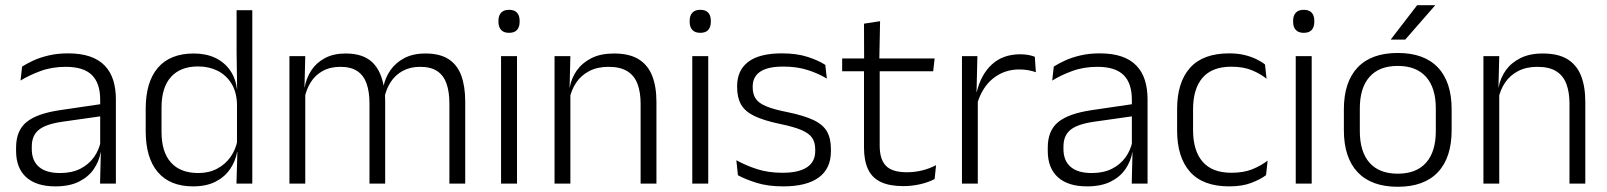

<svg xmlns="http://www.w3.org/2000/svg" viewBox="-20 -702 6145 734"><path d="M362.5 0 365.5 -121.5 363 -131V-288.5V-321Q363 -384 331.2 -415.2Q299.5 -446.5 231.5 -446.5Q178.5 -446.5 135 -430.5Q91.5 -414.5 58.5 -394L64.5 -447.5Q82.5 -459 108 -470.8Q133.5 -482.5 166.8 -490.2Q200 -498 240 -498Q289 -498 323.8 -486Q358.5 -474 380.5 -451Q402.5 -428 412.8 -395.5Q423 -363 423 -322.5V0ZM191.5 10.5Q119 10.5 80.2 -24.5Q41.5 -59.5 41.5 -125V-138Q41.5 -202.5 81.2 -235.2Q121 -268 210 -281L373 -305L376 -259L217.5 -236.5Q155.5 -227.5 128.5 -205.8Q101.5 -184 101.5 -141.5V-132.5Q101.5 -87.5 129 -64Q156.5 -40.5 209.5 -40.5Q255 -40.5 287.2 -57Q319.5 -73.5 339.2 -101.2Q359 -129 365.5 -163.5L377.5 -120.5H365Q359 -86 338.8 -56Q318.5 -26 282.2 -7.8Q246 10.5 191.5 10.5Z M718 10.5Q630 10.5 583.5 -43.8Q537 -98 537 -201V-285.5Q537 -389 583.8 -443.2Q630.5 -497.5 721 -497.5Q767.5 -497.5 802.8 -480.8Q838 -464 859.5 -433.2Q881 -402.5 886 -361H906L886 -305.5Q884 -352.5 864 -384Q844 -415.5 811.2 -431.8Q778.5 -448 737.5 -448Q670 -448 633.8 -408Q597.5 -368 597.5 -290.5V-197.5Q597.5 -121 633.5 -80.8Q669.5 -40.5 738 -40.5Q778.5 -40.5 809.5 -56.8Q840.5 -73 860.8 -101.2Q881 -129.5 888 -166L904 -121H886.5Q880 -85 859.2 -55Q838.5 -25 803.5 -7.2Q768.5 10.5 718 10.5ZM884 0 887.5 -122 886 -142V-347.5L886.5 -362L884.5 -500.5V-663H944.5V0Z M1698 0V-307Q1698 -350.5 1687.2 -381.8Q1676.5 -413 1652 -429.8Q1627.5 -446.5 1586 -446.5Q1548 -446.5 1519.2 -430.8Q1490.5 -415 1473 -387.5Q1455.5 -360 1449 -325.5L1437.5 -371H1446Q1452.5 -404.5 1472.2 -433.2Q1492 -462 1525.5 -479.8Q1559 -497.5 1607 -497.5Q1661.5 -497.5 1695 -475.8Q1728.5 -454 1743.5 -412.8Q1758.5 -371.5 1758.5 -313.5V0ZM1086.5 0V-487.5H1147L1144 -366.5L1147 -363.5V0ZM1392.5 0V-307Q1392.5 -350 1381.8 -381.5Q1371 -413 1346.5 -429.8Q1322 -446.5 1281 -446.5Q1242 -446.5 1213.2 -430.5Q1184.5 -414.5 1167.2 -386.5Q1150 -358.5 1143.5 -322.5L1130 -367.5H1144.5Q1151 -403.5 1170 -432.8Q1189 -462 1222 -479.8Q1255 -497.5 1301.5 -497.5Q1369 -497.5 1404.2 -463Q1439.5 -428.5 1449 -360.5Q1451 -350 1451.8 -338.8Q1452.5 -327.5 1452.5 -316V0Z M1895.5 0V-487.5H1956.5V0ZM1926 -576.5Q1906 -576.5 1895.8 -587.5Q1885.5 -598.5 1885.5 -619V-622.5Q1885.5 -642.5 1895.8 -653.5Q1906 -664.5 1926 -664.5Q1946.5 -664.5 1956.5 -653.5Q1966.5 -642.5 1966.5 -622.5V-619Q1966.5 -598.5 1956.5 -587.5Q1946.5 -576.5 1926 -576.5Z M2429 0V-306Q2429 -349.5 2417.2 -381Q2405.5 -412.5 2378.5 -429.5Q2351.5 -446.5 2306 -446.5Q2264 -446.5 2233 -430.5Q2202 -414.5 2183 -386.5Q2164 -358.5 2157 -322.5L2144.5 -367.5H2158Q2164.5 -403.5 2185.2 -432.8Q2206 -462 2241.2 -479.8Q2276.5 -497.5 2327 -497.5Q2386 -497.5 2421.5 -475.5Q2457 -453.5 2473.2 -412.2Q2489.5 -371 2489.5 -312V0ZM2100 0V-487.5H2160.5L2157.5 -367L2160.5 -364V0Z M2626.5 0V-487.5H2687.5V0ZM2657 -576.5Q2637 -576.5 2626.8 -587.5Q2616.5 -598.5 2616.5 -619V-622.5Q2616.5 -642.5 2626.8 -653.5Q2637 -664.5 2657 -664.5Q2677.5 -664.5 2687.5 -653.5Q2697.5 -642.5 2697.5 -622.5V-619Q2697.5 -598.5 2687.5 -587.5Q2677.5 -576.5 2657 -576.5Z M2974.5 10.5Q2915.5 10.5 2872.5 -3Q2829.5 -16.5 2801 -32L2795 -89.5Q2831 -69.5 2874 -55.5Q2917 -41.5 2972 -41.5Q3032.5 -41.5 3064.5 -62.2Q3096.5 -83 3096.5 -124V-131Q3096.5 -157.5 3085 -174.8Q3073.5 -192 3044 -204.8Q3014.5 -217.5 2960.5 -228.5Q2899 -241.5 2863.5 -258.8Q2828 -276 2813 -302.5Q2798 -329 2798 -368V-373Q2798 -433.5 2840.8 -465.8Q2883.5 -498 2969 -498Q3026 -498 3067.5 -484.5Q3109 -471 3135 -454L3141 -401.5Q3109 -421 3068 -434.2Q3027 -447.5 2974 -447.5Q2933.5 -447.5 2907.8 -438.5Q2882 -429.5 2869.8 -412.5Q2857.5 -395.5 2857.5 -372.5V-368Q2857.5 -342 2869 -324.8Q2880.5 -307.5 2909.5 -295.5Q2938.5 -283.5 2989.5 -273.5Q3052.5 -260.5 3089 -243.5Q3125.5 -226.5 3141 -200Q3156.5 -173.5 3156.5 -132.5V-123.5Q3156.5 -57.5 3110 -23.5Q3063.5 10.5 2974.5 10.5Z M3433.5 9.5Q3380 9.5 3346.8 -6.5Q3313.5 -22.5 3298.2 -55.5Q3283 -88.5 3283 -137.5V-455.5H3343V-144.5Q3343 -93 3366.8 -68.2Q3390.5 -43.5 3447 -43.5Q3477 -43.5 3505.2 -50.5Q3533.5 -57.5 3558.5 -70.5L3553 -17.5Q3529.5 -5 3498 2.2Q3466.5 9.5 3433.5 9.5ZM3199.5 -429.5V-478.5H3553L3547.5 -429.5ZM3283.5 -471.5 3283 -611.5 3344.5 -621 3341.5 -471.5Z M3714.5 -301.5 3699 -348 3714 -350Q3730 -417 3772 -455.8Q3814 -494.5 3880.5 -494.5Q3898 -494.5 3912 -491.8Q3926 -489 3936 -485L3940 -426Q3927.5 -430.5 3911.5 -433.5Q3895.5 -436.5 3876.5 -436.5Q3819.5 -436.5 3776.5 -402.2Q3733.5 -368 3714.5 -301.5ZM3657.5 0V-487.5H3716.5L3713 -341L3718 -336V0Z M4306.5 0 4309.5 -121.5 4307 -131V-288.5V-321Q4307 -384 4275.2 -415.2Q4243.5 -446.5 4175.5 -446.5Q4122.5 -446.5 4079 -430.5Q4035.5 -414.5 4002.5 -394L4008.5 -447.5Q4026.5 -459 4052 -470.8Q4077.5 -482.5 4110.8 -490.2Q4144 -498 4184 -498Q4233 -498 4267.8 -486Q4302.5 -474 4324.5 -451Q4346.5 -428 4356.8 -395.5Q4367 -363 4367 -322.5V0ZM4135.5 10.5Q4063 10.5 4024.2 -24.5Q3985.5 -59.5 3985.5 -125V-138Q3985.5 -202.5 4025.2 -235.2Q4065 -268 4154 -281L4317 -305L4320 -259L4161.5 -236.5Q4099.5 -227.5 4072.5 -205.8Q4045.5 -184 4045.5 -141.5V-132.5Q4045.5 -87.5 4073 -64Q4100.5 -40.5 4153.5 -40.5Q4199 -40.5 4231.2 -57Q4263.5 -73.5 4283.2 -101.2Q4303 -129 4309.5 -163.5L4321.5 -120.5H4309Q4303 -86 4282.8 -56Q4262.5 -26 4226.2 -7.8Q4190 10.5 4135.5 10.5Z M4679 10.5Q4579 10.5 4529.5 -45Q4480 -100.5 4480 -203V-285Q4480 -387.5 4529.5 -442.8Q4579 -498 4679 -498Q4711.5 -498 4737.2 -491.8Q4763 -485.5 4783 -475.8Q4803 -466 4816 -455.5L4822 -401Q4798.5 -420 4765.8 -433.5Q4733 -447 4687 -447Q4614 -447 4577.5 -405Q4541 -363 4541 -284V-204.5Q4541 -126 4577.5 -83.8Q4614 -41.5 4687.5 -41.5Q4734.5 -41.5 4768 -55.2Q4801.5 -69 4826 -88L4820 -32.5Q4799 -16.5 4764 -3Q4729 10.5 4679 10.5Z M4933.5 0V-487.5H4994.5V0ZM4964 -576.5Q4944 -576.5 4933.8 -587.5Q4923.5 -598.5 4923.5 -619V-622.5Q4923.5 -642.5 4933.8 -653.5Q4944 -664.5 4964 -664.5Q4984.5 -664.5 4994.5 -653.5Q5004.5 -642.5 5004.5 -622.5V-619Q5004.5 -598.5 4994.5 -587.5Q4984.5 -576.5 4964 -576.5Z M5323.5 12Q5222.5 12 5170 -43.8Q5117.5 -99.5 5117.5 -204.5V-284Q5117.5 -388.5 5170 -444Q5222.5 -499.5 5323.5 -499.5Q5424.5 -499.5 5477 -444Q5529.5 -388.5 5529.5 -284V-204.5Q5529.5 -99.5 5477 -43.8Q5424.5 12 5323.5 12ZM5323.5 -38Q5394.5 -38 5431.8 -80Q5469 -122 5469 -201V-287.5Q5469 -366 5431.8 -408Q5394.5 -450 5323.5 -450Q5252.5 -450 5215.5 -408Q5178.5 -366 5178.5 -287.5V-201Q5178.5 -122 5215.5 -80Q5252.5 -38 5323.5 -38ZM5397.5 -682H5466V-681L5352 -550.5H5297.5V-552Z M5980 0V-306Q5980 -349.5 5968.2 -381Q5956.5 -412.5 5929.5 -429.5Q5902.5 -446.5 5857 -446.5Q5815 -446.5 5784 -430.5Q5753 -414.5 5734 -386.5Q5715 -358.5 5708 -322.5L5695.5 -367.5H5709Q5715.5 -403.5 5736.2 -432.8Q5757 -462 5792.2 -479.8Q5827.5 -497.5 5878 -497.5Q5937 -497.5 5972.5 -475.5Q6008 -453.5 6024.2 -412.2Q6040.5 -371 6040.5 -312V0ZM5651 0V-487.5H5711.5L5708.5 -367L5711.5 -364V0Z"/></svg>

Font: Anek Gurmukhi Medium Light
Style: Regular
Weight: 300
Version: Version 1.003